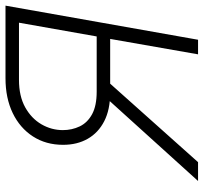

<svg xmlns="http://www.w3.org/2000/svg" viewBox="-41 -699 740 698"><g transform="rotate(-90 329.0 -350.0)"><path d="M480.5 0 536.5 -319.5H340.5Q279.5 -319.5 237.5 -341Q195.5 -362.5 173.5 -401Q151.5 -439.5 151.5 -490.5Q151.5 -553 182 -600.2Q212.5 -647.5 267 -673.8Q321.5 -700 393.5 -700H657.5L533.5 0ZM20 0 328.5 -341H393L88.5 0ZM345 -368.5H545.5L595.5 -651H387.5Q328.5 -651 288 -628.5Q247.5 -606 226.2 -569.5Q205 -533 205 -491.5Q205 -458.5 218.5 -430.2Q232 -402 262.8 -385.2Q293.5 -368.5 345 -368.5Z"/></g></svg>

Font: Overpass ExtraLight
Style: Italic
Weight: 250
Italic angle: -10°
Designer: Delve Withrington, Dave Bailey, Thomas Jockin
Foundry: Delve Fonts LLC
Version: Version 4.000